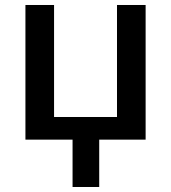

<svg xmlns="http://www.w3.org/2000/svg" viewBox="-20 -560 686 770"><path d="M271 0H82V-540H196.8V-90.8H449.2V-540H564V0H377.9V189.9H271Z"/></svg>

Font: Open Sans
Style: SemiBold
Weight: 600
Foundry: Ascender Corporation
Version: Version 1.10